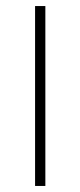

<svg xmlns="http://www.w3.org/2000/svg" viewBox="-20 -615 266 635"><path d="M96 0V-595H130V0Z"/></svg>

Font: Encode Sans SC Thin
Style: Regular
Weight: 250
Designer: Multiple Designers
Foundry: Impallari Type
Version: Version 3.002